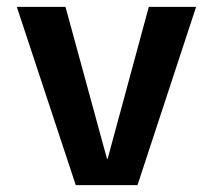

<svg xmlns="http://www.w3.org/2000/svg" viewBox="-20 -540 621 560"><path d="M171 -520 292 -77H294L414 -520H552L381 0H201L29 -520Z"/></svg>

Font: M PLUS 1p
Style: Bold
Weight: 700
Version: Version 1.062